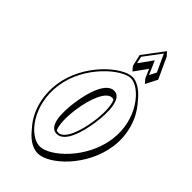

<svg xmlns="http://www.w3.org/2000/svg" viewBox="-349 -1255 1405 1405"><g transform="rotate(45 354.0 -552.5)"><path d="M90.5 -413C69.4 -266.8 114.5 -140.5 180.2 -63.7L207.4 -31.9C250 17.9 301.3 46.8 348.9 46.8C463.3 46.8 668.3 -140.2 703 -381.2C723.8 -526 674.7 -650.9 609.1 -727.6L581.9 -759.4C538.2 -810.3 487.3 -840 444.8 -840C341 -840 125.2 -654 90.5 -413ZM367.6 -990 388.4 -899 415.6 -867.2 487.9 -967.5 517.5 -899 544.7 -867.2 591.1 -958.2 516.6 -1120.2 489.4 -1152ZM463.8 -623.2C484 -577.8 484.6 -495.4 472.7 -413C455 -290 411.1 -167 347.9 -167C340.6 -167 334.1 -168.5 328.3 -171.4C308.1 -216.9 308.9 -299 320.7 -381.2C338.4 -504.2 384.8 -627.2 446 -627.2C452.5 -627.2 458.4 -625.8 463.8 -623.2ZM384 -988.4 485.2 -1123.1 547.1 -988.4 519.5 -934.3 473.4 -1041 396.4 -934.1ZM105.4 -412.7C139.4 -648.2 351.6 -825 442.7 -825C536.3 -825 694.7 -648.5 660.8 -413C626.8 -177.2 425.4 0 323.8 0C215.8 0 71.4 -176.7 105.4 -412.7ZM278.5 -413.1C261.5 -295.3 261 -152 345.7 -152C428.8 -152 470.8 -295.2 487.7 -413C504.7 -531 502.4 -674 420.9 -674C339.9 -674 295.5 -531.2 278.5 -413.1Z"/></g></svg>

Font: Blink
Style: 3DObl
Weight: 400
Designer: Mew Too
Foundry: Cannot Into Space Fonts
Version: Version 001.000